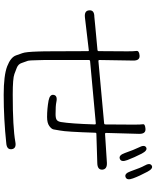

<svg xmlns="http://www.w3.org/2000/svg" viewBox="78 -900 844 1040"><g transform="rotate(90 500.0 -380.0)"><path d="M494 22Q388 22 339 3Q290 -16 280 -45Q274 -62 268 -79Q261 -97 259 -164Q258 -182 258 -200L257 -435Q257 -440 252 -439L74 -418Q37 -414 36 -442Q34 -469 71 -469Q77 -469 122 -474L251 -486Q257 -487 257 -493L258 -648Q258 -682 256 -697Q254 -712 281 -714Q309 -716 308 -679L305 -496Q305 -491 310 -491L648 -522Q654 -523 654 -529L655 -683Q655 -721 653 -732.5Q651 -744 678 -746Q706 -748 705 -711L700 -532Q700 -527 705 -527L861 -537Q897 -539 899 -512Q900 -486 864 -485L704 -480Q699 -480 699 -475Q694 -316 687 -283Q684 -266 681 -248Q679 -237 662.5 -225Q646 -213 614 -213Q570 -213 525 -221Q490 -228 494 -249Q498 -271 534 -263Q553 -259 598 -259Q620 -259 629 -265Q638 -271 641 -288Q650 -343 654 -472Q654 -477 649 -477L311 -446Q305 -445 305 -439V-199Q305 -181 306 -163Q307 -115 309 -110Q315 -93 321 -76Q327 -57 347 -49Q364 -43 381 -36Q404 -27 493 -27Q670 -27 748 -41Q784 -48 788 -22Q792 5 756 8Q625 22 494 22ZM840 -607Q821 -600 809 -634Q791 -685 779 -709Q762 -741 779 -750Q795 -758 812 -726Q833 -685 847 -648Q860 -614 840 -607ZM939 -638Q920 -631 908 -665Q888 -722 878 -739Q860 -770 877 -780Q893 -789 910 -757Q934 -712 946 -679Q959 -645 939 -638Z"/></g></svg>

Font: Resource Han Rounded JP Light
Style: Regular
Weight: 300
Designer: Cyano Hao (round all glyphs); Ryoko NISHIZUKA 西塚涼子 (kana, bopomofo & ideographs); Paul D. Hunt (Latin, Greek & Cyrillic)
Foundry: Cyano Hao
Version: 0.990